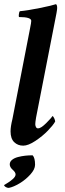

<svg xmlns="http://www.w3.org/2000/svg" viewBox="-21 -700 317 933"><path d="M26.4 98.6Q26.4 85.9 37.4 76.9Q48.3 67.9 65.9 63.2Q83.5 58.6 101.3 56.6Q119.1 54.7 137.7 54.7Q149.4 67.4 149.4 100.6Q149.4 122.6 126.5 147.9Q103.5 173.3 74.2 190.9Q44.9 208.5 22.5 212.9H19.5Q13.7 212.9 6.3 208.5Q-1 204.1 -1 199.2Q-1 198.7 12.9 190.7Q26.9 182.6 40.8 170.4Q54.7 158.2 54.7 147.5Q54.7 137.2 40.5 124.8Q26.4 112.3 26.4 98.6ZM122.1 -546.9Q123 -552.7 125.5 -564.7Q127.9 -576.7 129.4 -585.2Q130.9 -593.8 130.9 -598.6Q130.9 -617.2 71.3 -617.2Q69.3 -620.1 70.8 -631.3Q72.3 -642.6 75.2 -645.5Q112.8 -648.9 172.9 -661.1Q232.9 -673.3 251 -679.7Q256.8 -676.3 256.8 -661.1Q256.8 -648.9 244.1 -587.9L154.3 -128.9Q150.4 -105.5 150.4 -96.7Q150.4 -88.9 153.8 -82.5Q157.2 -76.2 164.1 -76.2Q177.7 -76.2 203.4 -101.6Q229 -127 233.4 -135.7Q237.8 -135.7 242.4 -125.5Q247.1 -115.2 247.1 -109.4Q237.8 -92.3 211.9 -65.4Q186 -38.6 151.1 -15.4Q116.2 7.8 91.8 7.8Q65.4 7.8 47.9 -9.3Q30.3 -26.4 30.3 -61.5Q30.3 -85 39.1 -120.1Z"/></svg>

Font: Crimson
Style: BoldItalic
Weight: 700
Italic angle: -11°
Version: Version 0.8